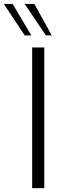

<svg xmlns="http://www.w3.org/2000/svg" viewBox="-72 -972 343 992"><path d="M55.7 -789.1 -52.2 -951.7H-6.8L89.8 -789.1ZM165 -789.1 55.7 -951.7H105.5L195.3 -789.1ZM94.2 0V-726.6H156.7V0Z"/></svg>

Font: Oxygen Light
Style: Regular
Weight: 300
Designer: vernon adams
Foundry: Vernon Adams
Version: Version Release 0.2.3 webfont; ttfautohint (v0.93.3-1d66) -l